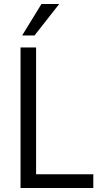

<svg xmlns="http://www.w3.org/2000/svg" viewBox="-20 -943 514 963"><path d="M83 0V-705H161V-69H448V0ZM91 -765 188 -923H277L153 -765Z"/></svg>

Font: Nunito Sans 10pt Condensed
Style: Regular
Weight: 400
Width: 3
Designer: Vernon Adams
Foundry: Vernon Adams
Version: Version 3.101;gftools[0.9.27]